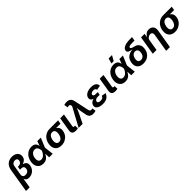

<svg xmlns="http://www.w3.org/2000/svg" viewBox="552 -2922 5281 5281"><g transform="rotate(-45 3193.0 -281.5)"><path d="M-16.1 204.1 99.1 -492.7Q118.7 -611.8 190.9 -674.6Q263.2 -737.3 373.5 -737.3Q445.3 -737.3 496.8 -711.2Q548.3 -685.1 572.5 -638.7Q596.7 -592.3 586.9 -531.2Q576.7 -469.2 539.1 -434.6Q501.5 -399.9 441.9 -383.3Q503.9 -365.2 538.3 -324.5Q572.8 -283.7 560.1 -208Q549.3 -144 513.7 -95.5Q478 -46.9 424.6 -19.5Q371.1 7.8 307.6 7.8Q250 7.8 217 -16.1Q184.1 -40 173.3 -85.9L125.5 204.1ZM291 -116.2Q343.3 -116.2 378.7 -144.3Q414.1 -172.4 421.9 -221.2Q430.2 -270 406.2 -298.3Q382.3 -326.7 334 -326.7H280.3L296.9 -425.3H329.6Q374.5 -425.3 405 -450Q435.5 -474.6 442.9 -517.6Q450.2 -559.6 428 -584.2Q405.8 -608.9 360.8 -608.9Q314 -608.9 282.7 -583Q251.5 -557.1 244.1 -513.7L195.8 -222.7Q188 -176.3 212.4 -146.2Q236.8 -116.2 291 -116.2Z M859.4 11.7Q782.7 11.7 730.5 -23.7Q678.2 -59.1 656.7 -122.8Q635.3 -186.5 648.9 -271.5Q663.1 -356.4 705.3 -419.7Q747.6 -482.9 810.8 -517.8Q874 -552.7 951.7 -552.7Q1015.6 -552.7 1051.5 -530.5Q1087.4 -508.3 1103.3 -474.4Q1119.1 -440.4 1123.5 -405.3L1173.8 -545.9H1310.1L1196.3 -272.9L1227.1 0H1089.4L1082 -149.4Q1066.4 -112.3 1040.3 -75.2Q1014.2 -38.1 970.7 -13.2Q927.2 11.7 859.4 11.7ZM1076.2 -272.9V-274.4Q1074.2 -314.5 1063.2 -351.3Q1052.2 -388.2 1026.9 -411.9Q1001.5 -435.5 956.1 -435.5Q895 -435.5 852.8 -392.1Q810.5 -348.6 797.9 -271.5Q785.2 -194.8 810.5 -151.6Q835.9 -108.4 894.5 -108.4Q940.4 -108.4 976.1 -133.1Q1011.7 -157.7 1036.6 -195.3Q1061.5 -232.9 1075.7 -271.5Z M1563.5 10.7Q1481 10.7 1426.8 -24.2Q1372.6 -59.1 1350.6 -121.8Q1328.6 -184.6 1342.3 -268.6Q1356 -352.5 1398.9 -414.8Q1441.9 -477.1 1507.6 -511.5Q1573.2 -545.9 1655.3 -545.9H1981.9L1963.4 -434.6H1791Q1839.4 -408.2 1861.6 -360.1Q1883.8 -312 1872.1 -242.7Q1860.4 -171.4 1818.4 -114Q1776.4 -56.6 1710.9 -22.9Q1645.5 10.7 1563.5 10.7ZM1636.2 -430.7Q1577.6 -430.7 1540.5 -385.7Q1503.4 -340.8 1491.7 -269Q1479.5 -197.8 1501.5 -151.1Q1523.4 -104.5 1582 -104.5Q1640.6 -104.5 1678 -150.6Q1715.3 -196.8 1727.5 -269Q1739.3 -341.3 1716.8 -386Q1694.3 -430.7 1636.2 -430.7Z M2134.3 3.4Q2050.8 3.4 2017.3 -32.5Q1983.9 -68.4 1996.1 -141.6L2063 -545.9H2209.5L2146 -161.6Q2141.6 -135.7 2148.7 -123.8Q2155.8 -111.8 2178.2 -111.8Q2189.9 -111.8 2196.5 -112.8Q2203.1 -113.8 2208 -115.2L2213.4 -8.3Q2201.7 -4.4 2181.2 -0.5Q2160.6 3.4 2134.3 3.4Z M2234.4 0 2530.8 -548.3 2528.8 -566.4Q2525.9 -607.4 2503.9 -617.4Q2481.9 -627.4 2434.1 -617.2L2418.5 -614.3L2403.3 -724.6Q2420.4 -731 2448.2 -735.4Q2476.1 -739.7 2504.9 -739.7Q2576.7 -739.7 2619.1 -706.1Q2661.6 -672.4 2678.2 -595.7L2770.5 -164.1Q2779.8 -121.6 2802.7 -110.1Q2825.7 -98.6 2861.3 -106.4L2879.9 -110.4L2895.5 -2.9Q2878.9 3.4 2851.3 8.1Q2823.7 12.7 2794.9 12.7Q2727.5 12.7 2686.3 -21Q2645 -54.7 2631.8 -131.8L2603.5 -283.2Q2597.7 -319.3 2593.8 -354.5Q2589.8 -389.6 2586.9 -426.3Q2573.2 -389.6 2559.6 -354.2Q2545.9 -318.8 2528.8 -283.2L2390.1 0Z M3174.3 9.8Q3103 9.8 3050 -9Q2997.1 -27.8 2970.7 -63.2Q2944.3 -98.6 2952.6 -148.4Q2960 -190.9 2993.4 -225.3Q3026.9 -259.8 3090.8 -275.4Q3038.1 -290 3016.8 -321.5Q2995.6 -353 3002.9 -395.5Q3011.2 -446.3 3048.1 -481.2Q3085 -516.1 3141.6 -534.4Q3198.2 -552.7 3266.1 -552.7Q3363.8 -552.7 3414.8 -515.1Q3465.8 -477.5 3470.2 -406.2L3335 -381.8Q3332.5 -411.1 3311.3 -428Q3290 -444.8 3248 -444.8Q3202.6 -444.8 3173.8 -426.3Q3145 -407.7 3141.1 -380.9Q3137.2 -355 3160.2 -339.6Q3183.1 -324.2 3226.6 -324.2H3302.7L3293 -264.2L3287.6 -233.9H3211.9Q3161.1 -233.9 3131.3 -214.4Q3101.6 -194.8 3096.2 -164.6Q3091.3 -134.8 3115.5 -116.7Q3139.6 -98.6 3192.9 -98.6Q3244.1 -98.6 3270.3 -117.2Q3296.4 -135.7 3310.1 -173.8L3435.5 -150.9Q3406.2 -72.8 3343 -31.5Q3279.8 9.8 3174.3 9.8Z M3671.9 3.4Q3588.4 3.4 3554.9 -32.5Q3521.5 -68.4 3533.7 -141.6L3600.6 -545.9H3747.1L3683.6 -161.6Q3679.2 -135.7 3686.3 -123.8Q3693.4 -111.8 3715.8 -111.8Q3727.5 -111.8 3734.1 -112.8Q3740.7 -113.8 3745.6 -115.2L3751 -8.3Q3739.3 -4.4 3718.8 -0.5Q3698.2 3.4 3671.9 3.4Z M4051.8 11.7Q3975.1 11.7 3922.9 -23.7Q3870.6 -59.1 3849.1 -122.8Q3827.6 -186.5 3841.3 -271.5Q3855.5 -356.4 3897.7 -419.7Q3939.9 -482.9 4003.2 -517.8Q4066.4 -552.7 4144 -552.7Q4208 -552.7 4243.9 -530.5Q4279.8 -508.3 4295.7 -474.4Q4311.5 -440.4 4315.9 -405.3L4366.2 -545.9H4502.4L4388.7 -272.9L4419.4 0H4281.7L4274.4 -149.4Q4258.8 -112.3 4232.7 -75.2Q4206.5 -38.1 4163.1 -13.2Q4119.6 11.7 4051.8 11.7ZM4268.6 -272.9V-274.4Q4266.6 -314.5 4255.6 -351.3Q4244.6 -388.2 4219.2 -411.9Q4193.8 -435.5 4148.4 -435.5Q4087.4 -435.5 4045.2 -392.1Q4002.9 -348.6 3990.2 -271.5Q3977.5 -194.8 4002.9 -151.6Q4028.3 -108.4 4086.9 -108.4Q4132.8 -108.4 4168.5 -133.1Q4204.1 -157.7 4229 -195.3Q4253.9 -232.9 4268.1 -271.5ZM4127 -615.2 4168 -767.1H4300.3L4213.9 -615.2Z M4751.5 11.7Q4672.9 11.7 4618.7 -18.6Q4564.5 -48.8 4541 -106Q4517.6 -163.1 4530.8 -244.1Q4549.8 -360.4 4625.2 -416Q4700.7 -471.7 4809.1 -476.6Q4759.8 -486.3 4721.7 -499.3Q4683.6 -512.2 4663.8 -533.9Q4644 -555.7 4650.4 -592.3Q4661.1 -654.8 4741 -691.2Q4820.8 -727.5 4977.5 -727.5H5039.1L5019.5 -611.3H4941.9Q4884.3 -611.3 4852.3 -606.2Q4820.3 -601.1 4806.6 -591.1Q4793 -581.1 4790.5 -566.9Q4786.6 -543 4814.5 -526.9Q4842.3 -510.7 4914.6 -495.1Q4959 -485.4 4995.8 -455.1Q5032.7 -424.8 5050.8 -372.6Q5068.8 -320.3 5056.6 -245.1Q5043.5 -164.6 5001 -106.9Q4958.5 -49.3 4894.3 -18.8Q4830.1 11.7 4751.5 11.7ZM4771 -106.9Q4822.8 -106.9 4860.1 -140.4Q4897.5 -173.8 4909.2 -246.6Q4920.4 -317.4 4894.5 -353.8Q4868.7 -390.1 4817.9 -390.1Q4767.1 -390.1 4728.8 -353.8Q4690.4 -317.4 4678.2 -244.6Q4666 -172.4 4693.1 -139.6Q4720.2 -106.9 4771 -106.9Z M5316.9 -315.9 5264.6 0H5118.2L5208.5 -545.9H5346.7L5330.1 -433.6Q5361.8 -490.7 5405.5 -521.7Q5449.2 -552.7 5511.2 -552.7Q5567.9 -552.7 5608.2 -528.1Q5648.4 -503.4 5666.3 -457.3Q5684.1 -411.1 5673.8 -347.2L5582.5 204.1H5435.5L5522.9 -321.8Q5531.2 -373 5512.2 -401.6Q5493.2 -430.2 5447.8 -430.2Q5401.4 -430.2 5363.5 -400.4Q5325.7 -370.6 5316.9 -315.9Z M5983.4 10.7Q5900.9 10.7 5846.7 -24.2Q5792.5 -59.1 5770.5 -121.8Q5748.5 -184.6 5762.2 -268.6Q5775.9 -352.5 5818.8 -414.8Q5861.8 -477.1 5927.5 -511.5Q5993.2 -545.9 6075.2 -545.9H6401.9L6383.3 -434.6H6210.9Q6259.3 -408.2 6281.5 -360.1Q6303.7 -312 6292 -242.7Q6280.3 -171.4 6238.3 -114Q6196.3 -56.6 6130.9 -22.9Q6065.4 10.7 5983.4 10.7ZM6056.2 -430.7Q5997.6 -430.7 5960.4 -385.7Q5923.3 -340.8 5911.6 -269Q5899.4 -197.8 5921.4 -151.1Q5943.4 -104.5 6002 -104.5Q6060.5 -104.5 6097.9 -150.6Q6135.3 -196.8 6147.5 -269Q6159.2 -341.3 6136.7 -386Q6114.3 -430.7 6056.2 -430.7Z"/></g></svg>

Font: Inter
Style: Bold Italic
Weight: 700
Italic angle: -9.39999°
Designer: Rasmus Andersson
Foundry: rsms
Version: Version 4.001;git-9221beed3